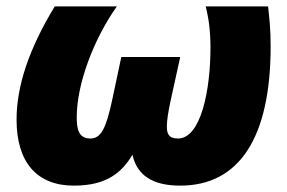

<svg xmlns="http://www.w3.org/2000/svg" viewBox="-20 -573 902 603"><path d="M212 10C316 10 363 -32 396 -87C410 -24 457 10 546 10C731 10 830 -140 830 -428C830 -483 826 -514 822 -553H626C636 -513 641 -474 641 -423C641 -290 611 -138 539 -138C509 -138 504 -154 504 -176C504 -196 509 -224 515 -253L546 -394H361L331 -253C313 -172 298 -138 264 -138C227 -138 221 -167 221 -205C221 -308 273 -448 347 -553H152C70 -418 32 -302 32 -197C32 -62 97 10 212 10Z"/></svg>

Font: Noto Sans UI Black
Style: Italic
Weight: 900
Italic angle: -372°
Designer: Monotype Design Team
Foundry: Monotype Imaging Inc.
Version: Version 1.901